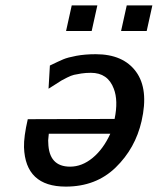

<svg xmlns="http://www.w3.org/2000/svg" viewBox="-20 -682 585 712"><path d="M225 -567 246 -662H341L320 -567ZM429 -567 450 -662H545L524 -567ZM83 -240Q137 -240 244 -240.5Q351 -241 405 -241Q419 -309 402 -353Q380 -412 317 -412Q298 -412 281.5 -409.5Q265 -407 254.5 -404.5Q244 -402 229 -394.5Q214 -387 208 -383.5Q202 -380 184.5 -368.5Q167 -357 160 -353L165 -439Q198 -455 214.5 -462Q231 -469 263 -475Q295 -481 335 -481Q437 -481 484.5 -416Q532 -351 505 -233Q482 -132 409 -61Q336 10 224 10Q74 10 69 -136Q68 -175 83 -240ZM161 -186Q161 -182 159.5 -171Q158 -160 159 -153Q161 -64 240 -64Q284 -64 323.5 -96.5Q363 -129 389 -186Z"/></svg>

Font: Coval
Style: Medium Italic
Weight: 500
Foundry: Context Ltd
Version: Version 001.000